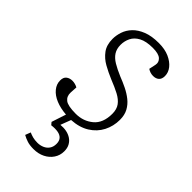

<svg xmlns="http://www.w3.org/2000/svg" viewBox="-232 -581 875 875"><g transform="rotate(45 205.5 -144.0)"><path d="M175 229Q151 229 134 223.5Q117 218 103 210L113 184Q124 189 137 192.5Q150 196 168 196Q185 196 200 189.5Q215 183 224 170Q233 157 233 138Q233 119 223.5 108.5Q214 98 196.5 95Q179 92 156 95L146 83L169 13Q131 10 102 -2Q73 -14 56.5 -34Q40 -54 40 -78Q40 -99 52 -108Q64 -117 81 -117Q90 -117 99 -114.5Q108 -112 115 -108L113 -73Q112 -48 129.5 -34.5Q147 -21 198 -21Q246 -21 281 -50Q316 -79 316 -139Q316 -168 302.5 -186.5Q289 -205 263.5 -218.5Q238 -232 200 -247Q169 -260 140.5 -276Q112 -292 93.5 -317Q75 -342 75 -381Q75 -404 83 -428Q91 -452 110 -472Q129 -492 160.5 -504.5Q192 -517 238 -517Q277 -517 305 -504.5Q333 -492 348.5 -472.5Q364 -453 364 -430Q364 -411 353.5 -401.5Q343 -392 325 -392Q315 -392 306 -395Q297 -398 290 -403L297 -436Q301 -455 286.5 -468.5Q272 -482 234 -482Q191 -482 166 -468.5Q141 -455 130.5 -433.5Q120 -412 120 -388Q120 -362 131.5 -344Q143 -326 165.5 -312.5Q188 -299 221 -285Q247 -275 271.5 -263Q296 -251 316 -235Q336 -219 348 -197Q360 -175 360 -144Q360 -103 342 -68Q324 -33 289 -11Q254 11 203 14L184 64Q204 62 221.5 65.5Q239 69 252.5 78Q266 87 274 101.5Q282 116 282 137Q282 163 268 184Q254 205 230 217Q206 229 175 229Z"/></g></svg>

Font: Literata ExtraLight
Style: Italic
Weight: 250
Italic angle: -2°
Designer: Latin by Veronika Burian and Jose Scaglione. Greek by Irene Vlachou. Cyrillic by Vera Evstafieva
Foundry: TypeTogether
Version: Version 3.002